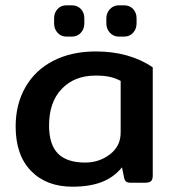

<svg xmlns="http://www.w3.org/2000/svg" viewBox="-20 -689 655 724"><path d="M184 -601V-620Q184 -641 197 -655Q210 -669 231 -669H251Q272 -669 285 -655Q298 -641 298 -620V-601Q298 -580 285 -565.5Q272 -551 251 -551H231Q210 -551 197 -565.5Q184 -580 184 -601ZM381 -601V-620Q381 -640 394.5 -654.5Q408 -669 428 -669H448Q469 -669 482 -655Q495 -641 495 -620V-601Q495 -580 482 -565.5Q469 -551 448 -551H428Q408 -551 394.5 -565.5Q381 -580 381 -601ZM39 -212Q39 -296 76 -360.5Q113 -425 181.5 -460Q250 -495 341 -495Q468 -495 556 -435V-27Q556 -12 549.5 -6Q543 0 527 0H472Q461 0 455.5 -4.5Q450 -9 448 -19L440 -58Q409 -20 363.5 -2.5Q318 15 253 15Q155 15 97 -44.5Q39 -104 39 -212ZM435 -189V-384Q414 -395 392.5 -399.5Q371 -404 340 -404Q261 -404 213 -354Q165 -304 165 -216Q165 -144 198.5 -110Q232 -76 301 -76Q354 -76 394.5 -107Q435 -138 435 -189Z"/></svg>

Font: Mitr
Style: Regular
Weight: 400
Designer: Thanarat Vachiruckul
Foundry: Cadson Demak
Version: Version 1.002